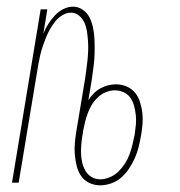

<svg xmlns="http://www.w3.org/2000/svg" viewBox="-20 -548 540 576"><path d="M280 8Q263 8 247.5 0.5Q232 -7 223 -20.5Q214 -34 210 -50.5Q206 -67 204.5 -84Q203 -101 204.5 -118.5Q206 -136 209 -154L235 -310Q237 -324 239 -338.5Q241 -353 242.5 -367.5Q244 -382 244.5 -396.5Q245 -411 244 -425Q243 -439 241 -453Q239 -467 233.5 -479.5Q228 -492 217.5 -501Q207 -510 193 -510Q180 -510 167.5 -502.5Q155 -495 146 -484Q137 -473 130 -460.5Q123 -448 118 -435.5Q113 -423 108.5 -410Q104 -397 101 -384Q98 -371 95.5 -357.5Q93 -344 91 -331L36 0H16L102 -520H122L110 -447Q116 -462 124.5 -475.5Q133 -489 144 -501Q155 -513 169.5 -520.5Q184 -528 199 -528Q215 -528 228 -519Q241 -510 248 -496.5Q255 -483 258.5 -467.5Q262 -452 263 -436.5Q264 -421 264 -404.5Q264 -388 263 -372Q262 -356 259.5 -339.5Q257 -323 255 -307L245 -247Q251 -257 260 -266.5Q269 -276 280.5 -282.5Q292 -289 304 -292Q316 -295 328 -295Q345 -295 360 -288.5Q375 -282 385 -270Q395 -258 400 -242Q405 -226 407 -209.5Q409 -193 407.5 -175.5Q406 -158 403 -141Q400 -124 396 -107.5Q392 -91 385 -75Q378 -59 368 -43.5Q358 -28 344.5 -16Q331 -4 314 2Q297 8 280 8ZM281 -10Q295 -10 310 -16.5Q325 -23 336 -34Q347 -45 355.5 -58.5Q364 -72 369 -86Q374 -100 377.5 -114.5Q381 -129 384 -144Q386 -158 387.5 -173Q389 -188 387.5 -202Q386 -216 382.5 -229.5Q379 -243 371.5 -254Q364 -265 351.5 -271Q339 -277 324 -277Q311 -277 297.5 -271.5Q284 -266 273 -255.5Q262 -245 255 -233Q248 -221 243 -207.5Q238 -194 235 -181Q232 -168 229 -154V-151Q226 -136 224.5 -121.5Q223 -107 223 -92Q223 -77 226 -63Q229 -49 235.5 -37Q242 -25 254 -17.5Q266 -10 281 -10Z"/></svg>

Font: Iosevka SS18 Thin
Style: Italic
Weight: 100
Italic angle: -9°
Monospace: yes
Designer: Belleve Invis
Foundry: Belleve Invis
Version: Version 25.1.1; ttfautohint (v1.8.4)